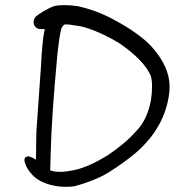

<svg xmlns="http://www.w3.org/2000/svg" viewBox="-20 -685 688 749"><path d="M191.4 -661.1Q207 -665 230.5 -665Q253.9 -665 282.2 -661.1Q355.5 -645.5 425.8 -607.4Q525.4 -553.7 572.3 -502Q641.6 -424.8 641.6 -346.7Q641.6 -335.9 640.6 -325.2Q625 -188.5 509.8 -88.9Q464.8 -50.8 404.3 -12.7Q349.6 20.5 268.6 42Q252.9 43.9 236.3 43.9Q207 43.9 176.8 36.1Q127.9 22.5 104.5 -4.9Q83 -28.3 77.1 -50.8Q75.2 -55.7 75.2 -59.6Q75.2 -67.4 79.1 -71.3L87.9 -75.2H88.9Q95.7 -75.2 105.5 -70.3Q115.2 -65.4 120.1 -62.5Q121.1 -85 121.1 -129.9Q121.1 -174.8 125 -214.8Q137.7 -402.3 139.6 -421.9Q144.5 -524.4 153.3 -565.4Q154.3 -568.4 155.3 -571.3Q151.4 -571.3 145.5 -571.3Q139.6 -571.3 129.9 -572.3Q111.3 -581.1 111.3 -597.7Q111.3 -612.3 119.6 -620.1Q127.9 -627.9 149.9 -641.1Q171.9 -654.3 191.4 -661.1ZM252 -588.9Q244.1 -589.8 238.3 -589.8Q232.4 -589.8 231.4 -588.9Q226.6 -586.9 219.7 -575.2Q212.9 -553.7 204.1 -475.6Q180.7 -224.6 177.7 -85L175.8 -20.5L181.6 -18.6Q194.3 -14.6 215.3 -14.6Q236.3 -14.6 269.5 -21.5Q326.2 -33.2 401.4 -80.1Q469.7 -126 509.8 -171.9Q555.7 -217.8 569.3 -296.9Q573.2 -324.2 573.2 -347.7Q573.2 -371.1 568.4 -388.7Q543 -449.2 445.3 -516.6Q363.3 -565.4 296.9 -582Z"/></svg>

Font: JasonHandwriting2
Style: SemiBold
Weight: 600
Version: Version 1.04.7